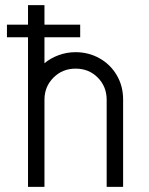

<svg xmlns="http://www.w3.org/2000/svg" viewBox="-20 -726 580 747"><path d="M7 -630H89V-706H153V-630H292V-581H153V-480Q177 -500 208.5 -511.5Q240 -523 274 -523Q325 -523 367.5 -499Q410 -475 434.5 -433Q459 -391 459 -339V1H395V-338Q395 -389 360.5 -424Q326 -459 274 -459Q223 -459 188 -424Q153 -389 153 -338V1H89V-581H7Z"/></svg>

Font: Lineal Light
Style: Regular
Weight: 300
Designer: Created by Frank Adebiaye with contributions from Anton Moglia & Ariel Martín Pérez
Created by Frank ADEBIAYE with FontF
Foundry: Velvetyne Type Foundry
Version: Version 2.000